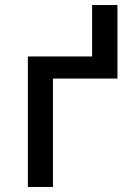

<svg xmlns="http://www.w3.org/2000/svg" viewBox="-20 -745 540 765"><path d="M91 0V-520H347V-725H448V-432H191V0Z"/></svg>

Font: Iosevka Curly Semibold
Style: Regular
Weight: 600
Monospace: yes
Designer: Belleve Invis
Foundry: Belleve Invis
Version: Version 22.1.2; ttfautohint (v1.8.4)